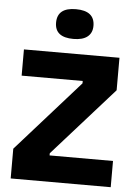

<svg xmlns="http://www.w3.org/2000/svg" viewBox="-59 -932 695 977"><g transform="rotate(5 288.5 -443.5)"><path d="M33 0V-152L355 -514V-526H43V-660H531V-494L220 -145V-134H544V0ZM289 -735Q194 -735 194 -810Q194 -887 289 -887Q385 -887 385 -810Q385 -774 360.5 -754.5Q336 -735 289 -735Z"/></g></svg>

Font: Bricolage Grotesque 12pt ExtraBold
Style: Regular
Weight: 800
Designer: Mathieu Triay
Foundry: Atelier Triay
Version: Version 1.001; ttfautohint (v1.8.4.7-5d5b);gftools[0.9.33.de